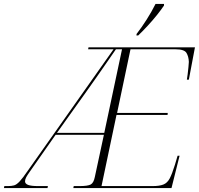

<svg xmlns="http://www.w3.org/2000/svg" viewBox="-82 -954 1009 974"><path d="M-62 0 -60 -10H-42Q-24 -10 -11 -13.5Q2 -17 17.5 -33.5Q33 -50 59 -88L494 -704H365L367 -714H907L876 -550H866Q868 -559 870 -577.5Q872 -596 874 -614Q876 -632 876 -640Q875 -667 864 -685.5Q853 -704 808 -704H580L512 -381H769L768 -371H509L433 -10H692Q727 -10 747 -18Q767 -26 779 -49Q791 -72 805 -117L819 -164H829L788 0H290L292 -10H321Q363 -10 378 -18Q393 -26 399 -56L445 -270H200L67 -80Q57 -66 51 -55Q45 -44 45 -34Q45 -22 60.5 -16Q76 -10 112 -10H161L159 0ZM207 -280H447L537 -704H506Q488 -678 461.5 -639.5Q435 -601 406.5 -560.5Q378 -520 356 -489ZM611 -782Q636 -814 661.5 -854Q687 -894 707 -934H750V-926Q736 -905 714 -877.5Q692 -850 666.5 -822.5Q641 -795 619 -774H610Z"/></svg>

Font: Noto Serif Display ExtraLight
Style: Italic
Weight: 200
Italic angle: -12°
Designer: Monotype Design Team
Foundry: Monotype Imaging Inc.
Version: Version 2.009